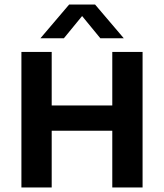

<svg xmlns="http://www.w3.org/2000/svg" viewBox="-20 -823 720 843"><path d="M74 0V-595H207V-360H473V-595H606V0H473V-249H207V0ZM157.5 -655 283.5 -803H397.5L523.5 -655H420.5L329.5 -766H351.5L260.5 -655Z"/></svg>

Font: Encode Sans SC Condensed Thin SemiBold
Style: Regular
Weight: 600
Version: Version 3.002